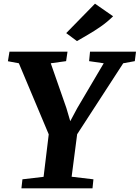

<svg xmlns="http://www.w3.org/2000/svg" viewBox="-20 -1024 760 1044"><path d="M96.5 0 102 -49 217 -62.5 245 -293.5 82.5 -680 23 -691 31.5 -743H347L339.5 -691.5L256 -680L341 -436.5L362 -365L400 -436L544 -680L464.5 -691.5L469.5 -743H719.5L713 -691.5L650 -680L399.5 -294L369.5 -63L488 -49L483 0ZM398.5 -800.5 340 -844 496.5 -1004 595 -935.5Q563 -904 527.2 -879.2Q491.5 -854.5 458 -835.2Q424.5 -816 398.5 -800.5Z"/></svg>

Font: Merriweather ExtraBold
Style: Italic
Weight: 800
Italic angle: -7.8°
Version: Version 2.101